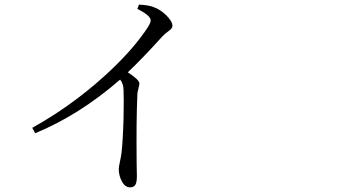

<svg xmlns="http://www.w3.org/2000/svg" viewBox="-20 -767 1540 828"><path d="M541 41Q518.6 41 504.9 13.7Q492.2 -9.8 492.2 -38.1Q492.2 -46.9 497.1 -69.3Q502 -91.8 503.9 -107.4Q509.8 -155.3 512.7 -252.9Q514.6 -345.7 512.7 -380.9Q511.7 -407.2 498 -423.8Q323.2 -271.5 131.8 -192.4L119.1 -215.8Q286.1 -308.6 428.7 -437.5Q540 -538.1 603.5 -628.9Q629.9 -665 629.9 -678.7Q629.9 -700.2 572.3 -728.5L579.1 -747.1Q622.1 -745.1 642.6 -736.3Q670.9 -726.6 697.3 -700.7Q723.6 -674.8 723.6 -655.3Q723.6 -644.5 708 -633.8Q691.4 -622.1 679.7 -609.4Q597.7 -518.6 531.2 -455.1Q581.1 -422.9 581.1 -407.2Q581.1 -402.3 578.1 -389.6Q572.3 -371.1 572.3 -356.4Q567.4 -248 569.3 -62.5Q570.3 -20.5 570.3 -6.8Q570.3 19.5 563.5 30.3Q556.6 41 541 41Z"/></svg>

Font: Bpmf GenYo Min R
Style: R
Weight: 400
Foundry: But Ko
Version: Version 1.320